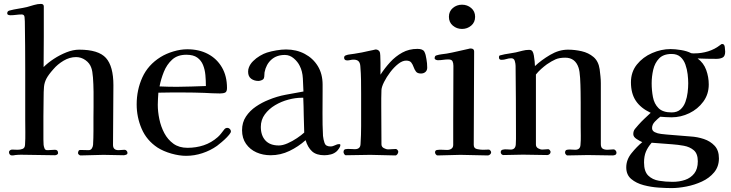

<svg xmlns="http://www.w3.org/2000/svg" viewBox="-20 -794 3737 982"><path d="M632 -12Q632 -5 624.5 -2.5Q617 0 612 0Q587 0 561 -1Q535 -2 509 -2Q480 -2 450.5 -0.5Q421 1 392 1Q388 1 383.5 -3Q379 -7 379 -11Q379 -16 381.5 -21.5Q384 -27 391 -27Q402 -27 412.5 -26.5Q423 -26 433 -26Q444 -26 449.5 -34.5Q455 -43 456 -53Q458 -88 458 -123.5Q458 -159 458 -193Q458 -213 458.5 -248.5Q459 -284 458.5 -324Q458 -364 455.5 -397.5Q453 -431 447 -447Q439 -471 417 -486.5Q395 -502 369 -502Q336 -502 305 -483.5Q274 -465 253 -440Q228 -412 217.5 -392Q207 -372 205 -349.5Q203 -327 203 -290Q202 -244 202 -198.5Q202 -153 202 -107Q202 -94 202 -80.5Q202 -67 203 -53Q204 -45 207.5 -35.5Q211 -26 221 -26H225Q234 -26 243 -27Q252 -28 261 -28Q277 -28 277 -11Q277 -6 271.5 -3Q266 0 261 0Q227 0 194 -1Q161 -2 128 -2Q111 -2 93 -2.5Q75 -3 58 -1Q54 0 50 0.5Q46 1 41 1Q34 1 30 -4Q26 -9 26 -16Q26 -22 31.5 -25.5Q37 -29 42 -29Q49 -29 56 -28.5Q63 -28 70 -28Q84 -28 95.5 -32.5Q107 -37 108 -53Q110 -85 109.5 -118Q109 -151 109 -182Q109 -245 109 -308Q109 -371 109 -433Q109 -496 108.5 -559Q108 -622 107 -685Q107 -694 105.5 -707Q104 -720 91 -720Q77 -720 62 -718Q47 -716 33 -716Q28 -716 22.5 -718Q17 -720 17 -726Q17 -737 28 -740Q51 -746 73.5 -749.5Q96 -753 118 -758Q135 -763 154 -768.5Q173 -774 189 -774Q204 -774 204 -761Q204 -683 204 -605.5Q204 -528 203 -451Q225 -473 255.5 -493Q286 -513 320 -526.5Q354 -540 385 -540Q484 -540 522 -497.5Q560 -455 560 -358Q560 -282 559 -206Q558 -130 558 -53Q558 -26 586 -26Q594 -26 602 -27Q610 -28 617 -28Q623 -28 627.5 -23Q632 -18 632 -12Z M1033 -354Q1033 -382 1030.5 -410Q1028 -438 1018.5 -461.5Q1009 -485 989 -499.5Q969 -514 933 -514Q888 -514 860.5 -489Q833 -464 818 -426.5Q803 -389 796 -352Q818 -351 840.5 -350.5Q863 -350 885 -350Q922 -350 959 -351.5Q996 -353 1033 -354ZM1161 -122Q1161 -119 1159 -115Q1154 -106 1141 -92.5Q1128 -79 1113.5 -67Q1099 -55 1090 -48Q1056 -24 1015 -10.5Q974 3 932 3Q897 3 856.5 -8.5Q816 -20 786 -39Q730 -76 704.5 -135.5Q679 -195 679 -260Q679 -334 708 -398Q737 -462 801 -502Q830 -520 867 -531Q904 -542 938 -542Q998 -542 1043.5 -518Q1089 -494 1115 -449.5Q1141 -405 1141 -344Q1141 -325 1131.5 -320.5Q1122 -316 1105 -316Q1085 -316 1065 -317Q1045 -318 1025 -319Q998 -320 971.5 -320.5Q945 -321 919 -321Q887 -321 854.5 -321Q822 -321 790 -320Q789 -304 788 -289Q787 -274 787 -258Q787 -223 795 -184.5Q803 -146 820.5 -113Q838 -80 867 -59Q896 -38 939 -38Q983 -38 1022 -51Q1061 -64 1094 -93Q1104 -102 1111.5 -112Q1119 -122 1127 -132Q1133 -140 1143 -140Q1150 -140 1155.5 -134.5Q1161 -129 1161 -122Z M1536 -116Q1534 -160 1533.5 -205Q1533 -250 1531 -294H1522Q1491 -294 1455 -284.5Q1419 -275 1387 -256Q1355 -237 1334.5 -209Q1314 -181 1314 -145Q1314 -101 1337.5 -75.5Q1361 -50 1406 -50Q1426 -50 1451 -61Q1476 -72 1499 -87.5Q1522 -103 1536 -116ZM1721 -52Q1721 -45 1714.5 -35.5Q1708 -26 1703 -21Q1690 -9 1673 -4.5Q1656 0 1639 0Q1598 0 1576 -20Q1554 -40 1543 -77Q1506 -44 1460.5 -22Q1415 0 1364 0Q1325 0 1292 -14.5Q1259 -29 1238.5 -58Q1218 -87 1218 -128Q1218 -168 1238 -198Q1258 -228 1289 -249Q1320 -270 1353 -283Q1396 -301 1441.5 -309.5Q1487 -318 1532 -326Q1531 -356 1529 -393Q1527 -430 1513 -457Q1503 -478 1482.5 -495.5Q1462 -513 1437 -513Q1395 -513 1368 -489Q1341 -465 1333 -424Q1332 -417 1332 -409Q1332 -401 1330 -395Q1328 -388 1318.5 -384Q1309 -380 1302 -380Q1280 -380 1264.5 -391.5Q1249 -403 1249 -427Q1249 -440 1253 -449Q1259 -466 1274.5 -481.5Q1290 -497 1309.5 -508.5Q1329 -520 1345 -525Q1367 -532 1394 -536.5Q1421 -541 1443 -541Q1496 -541 1538.5 -518.5Q1581 -496 1605.5 -456Q1630 -416 1630 -361V-330Q1630 -272 1629.5 -214.5Q1629 -157 1632 -99Q1634 -80 1640 -62.5Q1646 -45 1670 -45Q1682 -45 1693.5 -51Q1705 -57 1714 -57Q1721 -57 1721 -52Z M2165 -448Q2165 -434 2156 -426Q2147 -418 2133 -418Q2115 -418 2107.5 -428Q2100 -438 2095.5 -451Q2091 -464 2083.5 -474Q2076 -484 2057 -484Q2038 -484 2016.5 -467Q1995 -450 1976 -425Q1957 -400 1944.5 -375Q1932 -350 1931 -334Q1930 -313 1930 -291.5Q1930 -270 1930 -249Q1930 -201 1930.5 -152.5Q1931 -104 1931 -56Q1931 -43 1943 -36.5Q1955 -30 1966 -30Q1976 -30 1985 -31Q1994 -32 2004 -32Q2009 -32 2013 -27Q2017 -22 2017 -18Q2017 -12 2012.5 -5.5Q2008 1 2002 1Q1970 1 1938 -0.5Q1906 -2 1874 -2Q1843 -2 1812 -1Q1781 0 1749 0Q1744 0 1740.5 -6Q1737 -12 1737 -16Q1737 -29 1747 -31Q1758 -33 1771 -32Q1784 -31 1795 -31Q1823 -31 1824 -57Q1827 -103 1827 -149Q1827 -195 1827 -241V-315Q1827 -350 1826.5 -385Q1826 -420 1823 -455Q1822 -472 1814 -480.5Q1806 -489 1788 -489Q1780 -489 1772 -487Q1764 -485 1756 -485Q1740 -485 1740 -499Q1740 -508 1749 -511Q1759 -515 1770.5 -516Q1782 -517 1792 -519Q1832 -525 1869 -534Q1872 -534 1886 -537.5Q1900 -541 1901 -541Q1915 -541 1922 -529Q1924 -526 1925 -510Q1926 -494 1926 -473.5Q1926 -453 1926 -435.5Q1926 -418 1926 -412Q1948 -446 1975.5 -476Q2003 -506 2037.5 -525Q2072 -544 2115 -544Q2143 -544 2150.5 -529.5Q2158 -515 2161 -492Q2163 -482 2164 -470.5Q2165 -459 2165 -448Z M2492 -15Q2492 -9 2486.5 -4Q2481 1 2475 1Q2440 1 2405 -0.5Q2370 -2 2335 -2Q2306 -2 2276.5 -0.5Q2247 1 2218 1Q2213 1 2209 -4.5Q2205 -10 2205 -14Q2205 -26 2216 -27Q2228 -29 2241.5 -28Q2255 -27 2267 -27Q2280 -27 2289 -33.5Q2298 -40 2298 -53V-183L2299 -457Q2299 -471 2294.5 -480.5Q2290 -490 2273 -490Q2260 -490 2246.5 -488Q2233 -486 2219 -486Q2215 -486 2209 -488.5Q2203 -491 2203 -496Q2203 -509 2213 -511Q2226 -515 2239 -516.5Q2252 -518 2265 -520Q2293 -525 2320.5 -531.5Q2348 -538 2376 -544Q2382 -546 2387 -546Q2405 -546 2405 -531Q2405 -412 2404 -292.5Q2403 -173 2403 -53Q2403 -35 2420 -31.5Q2437 -28 2450 -28Q2458 -28 2465.5 -28.5Q2473 -29 2480 -29Q2484 -29 2488 -24Q2492 -19 2492 -15ZM2410 -708Q2410 -680 2390 -663Q2370 -646 2343 -646Q2316 -646 2296 -663Q2276 -680 2276 -708Q2276 -736 2296 -753Q2316 -770 2343 -770Q2370 -770 2390 -753Q2410 -736 2410 -708Z M3133 -14Q3133 -5 3127 -2Q3121 1 3113 1Q3082 1 3050 0Q3018 -1 2986 -1Q2961 -1 2934.5 0Q2908 1 2882 1Q2878 1 2874 -4Q2870 -9 2870 -13Q2870 -26 2880 -28Q2891 -30 2901.5 -29Q2912 -28 2922 -28Q2948 -28 2949 -54Q2951 -77 2950.5 -100Q2950 -123 2950 -145V-269Q2950 -290 2949.5 -325.5Q2949 -361 2947 -395.5Q2945 -430 2939 -448Q2922 -499 2871 -499Q2841 -499 2821.5 -490.5Q2802 -482 2777 -465Q2762 -454 2747.5 -441Q2733 -428 2721 -413Q2721 -323 2721 -233.5Q2721 -144 2721 -55Q2721 -42 2732 -35.5Q2743 -29 2754 -29Q2762 -29 2769.5 -30Q2777 -31 2784 -31Q2788 -31 2792 -26Q2796 -21 2796 -17Q2796 -10 2790.5 -5.5Q2785 -1 2779 -1Q2748 -1 2717 -2Q2686 -3 2655 -3Q2630 -3 2605 -2Q2580 -1 2555 -1Q2549 -1 2545 -5.5Q2541 -10 2541 -15Q2541 -26 2551 -28.5Q2561 -31 2573 -30Q2585 -29 2592 -29Q2616 -29 2618 -55Q2619 -69 2619 -83Q2619 -97 2619 -110Q2619 -196 2618.5 -283Q2618 -370 2617 -457Q2617 -468 2613 -482Q2609 -496 2595 -496Q2582 -496 2570 -492Q2558 -488 2545 -488Q2532 -488 2532 -500Q2532 -507 2534 -509Q2536 -511 2543 -512Q2561 -517 2580 -519.5Q2599 -522 2618 -526Q2635 -530 2652 -534.5Q2669 -539 2686 -539Q2698 -539 2703 -532Q2708 -525 2710.5 -510Q2713 -495 2714.5 -480Q2716 -465 2716 -456Q2749 -487 2794 -513.5Q2839 -540 2885 -540Q2920 -540 2955 -532Q2990 -524 3015.5 -502.5Q3041 -481 3047 -440Q3049 -423 3051 -404.5Q3053 -386 3053 -369Q3053 -291 3053 -213Q3053 -135 3053 -57Q3053 -40 3062 -34Q3071 -28 3087 -28Q3095 -28 3102.5 -29Q3110 -30 3118 -30Q3124 -30 3128.5 -24.5Q3133 -19 3133 -14Z M3549 31Q3549 -8 3528.5 -25.5Q3508 -43 3477.5 -48.5Q3447 -54 3418 -56L3313 -64Q3293 -41 3283.5 -18Q3274 5 3274 37Q3274 83 3295.5 104Q3317 125 3350.5 130.5Q3384 136 3420 136Q3455 136 3484 126Q3513 116 3531 93Q3549 70 3549 31ZM3500 -368Q3500 -389 3497 -414.5Q3494 -440 3485.5 -464Q3477 -488 3460 -503Q3443 -518 3415 -518Q3373 -518 3351 -495Q3329 -472 3321 -437.5Q3313 -403 3313 -368Q3313 -332 3319.5 -297.5Q3326 -263 3348 -241Q3370 -219 3415 -219Q3443 -219 3460 -234Q3477 -249 3485.5 -272.5Q3494 -296 3497 -321.5Q3500 -347 3500 -368ZM3689 -530Q3689 -507 3676.5 -500Q3664 -493 3644 -493Q3620 -493 3596 -493.5Q3572 -494 3548 -495Q3579 -472 3592 -436Q3605 -400 3605 -362Q3605 -312 3577 -274Q3549 -236 3505.5 -215Q3462 -194 3415 -194Q3400 -194 3385.5 -195Q3371 -196 3357 -197Q3344 -187 3329.5 -172Q3315 -157 3315 -139Q3315 -125 3329 -118Q3343 -111 3361 -109Q3379 -107 3389 -106L3512 -96Q3547 -94 3580 -83Q3613 -72 3635 -48.5Q3657 -25 3657 16Q3657 58 3632.5 87.5Q3608 117 3570 134.5Q3532 152 3490.5 160Q3449 168 3415 168Q3388 168 3349 165.5Q3310 163 3272 153Q3234 143 3208.5 121.5Q3183 100 3183 62Q3183 23 3210 -10.5Q3237 -44 3265 -67Q3253 -72 3236 -83Q3219 -94 3219 -108Q3219 -124 3227.5 -134.5Q3236 -145 3245 -155Q3260 -172 3276 -187Q3292 -202 3308 -217Q3257 -241 3232 -278.5Q3207 -316 3207 -373Q3207 -426 3237.5 -464Q3268 -502 3315 -522.5Q3362 -543 3410 -543Q3433 -543 3463.5 -538Q3494 -533 3515 -522Q3520 -521 3524 -521Q3528 -521 3532 -521Q3568 -521 3602 -531.5Q3636 -542 3664 -564Q3666 -566 3668.5 -567.5Q3671 -569 3674 -569Q3685 -569 3687 -553.5Q3689 -538 3689 -530Z"/></svg>

Font: Kaisei Tokumin Medium
Style: Regular
Weight: 500
Designer: Font-Kai,
Foundry: KAZUO KANAI
Version: Version 5.003